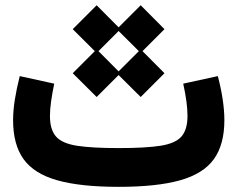

<svg xmlns="http://www.w3.org/2000/svg" viewBox="-20 -725 921 745"><path d="M262.2 -611.8 355 -519.5 447.3 -611.8 355 -704.6ZM433.1 -611.8 525.9 -519.5 618.2 -611.8 525.9 -704.6ZM433.1 -440.9 525.9 -348.6 618.2 -440.9 525.9 -533.7ZM262.2 -440.9 355 -348.6 447.3 -440.9 355 -533.7ZM825.2 -429.7 690.9 -400.4Q699.2 -362.8 703.4 -331.3Q707.5 -299.8 707.5 -274.9Q707.5 -222.2 684.1 -195.3Q660.6 -168.5 602.5 -159.4Q544.4 -150.4 440.4 -150.4Q336.9 -150.4 278.8 -159.4Q220.7 -168.5 197.3 -195.3Q173.8 -222.2 173.8 -274.9Q173.8 -299.8 178.2 -331.3Q182.6 -362.8 190.4 -400.4L56.6 -429.7Q44.4 -381.3 37.6 -338.6Q30.8 -295.9 30.8 -258.3Q30.8 -164.1 71.5 -107.4Q112.3 -50.8 202.4 -25.4Q292.5 0 440.4 0Q588.4 0 678.7 -25.4Q769 -50.8 809.8 -107.4Q850.6 -164.1 850.6 -258.3Q850.6 -295.9 844.2 -338.6Q837.9 -381.3 825.2 -429.7Z"/></svg>

Font: Estedad-FD-VF Thin
Style: Regular
Weight: 100
Designer: Amin Abedi
Version: Version 5.0